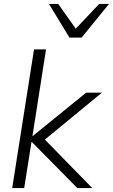

<svg xmlns="http://www.w3.org/2000/svg" viewBox="-20 -956 574 976"><path d="M42 0 153 -705H214L145 -265H147L418 -485H498L182 -225L187 -268L449 0H373L142 -234H140L103 0ZM333 -765 229 -936H276L365 -810L484 -936H534L395 -765Z"/></svg>

Font: Nunito Sans 12pt Light
Style: Italic
Weight: 300
Italic angle: -9°
Designer: Vernon Adams
Foundry: Vernon Adams
Version: Version 3.101;gftools[0.9.27]